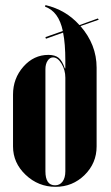

<svg xmlns="http://www.w3.org/2000/svg" viewBox="-20 -719 432 749"><path d="M157.2 -699.2Q236.8 -680.7 290 -621.1L361.8 -647L365.2 -642.1L293.9 -617.2Q356.9 -544.9 356.9 -455.1V-147.9Q356.9 -82.5 310.1 -36.4Q263.2 9.8 196.8 9.8Q129.4 9.8 80.1 -36.9Q30.8 -83.5 30.8 -147.9V-350.1Q30.8 -413.1 71.3 -459Q111.8 -504.9 168.9 -504.9Q194.8 -504.9 209 -493.2Q223.1 -481.4 232.9 -452.1H234.9V-481.9Q234.9 -548.8 226.1 -591.8L159.2 -567.9L157.2 -574.2L225.1 -598.1Q209 -674.3 155.8 -692.9ZM187 -495.1Q174.3 -495.1 165.8 -482.2Q157.2 -469.2 157.2 -449.2V-50.8Q157.2 3.9 194.8 3.9Q213.4 3.9 224.1 -10.7Q234.9 -25.4 234.9 -50.8V-416Q234.9 -446.3 220 -470.7Q205.1 -495.1 187 -495.1Z"/></svg>

Font: Moniqa Black Display
Style: Regular
Weight: 900
Designer: Rajesh Rajput
Foundry: Rajesh Rajput
Version: Version 1.000